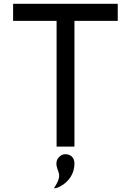

<svg xmlns="http://www.w3.org/2000/svg" viewBox="-20 -772 689 1011"><path d="M49 -662H278V0H372V-662H600V-752H49ZM264 219H271C284 219 372 183 372 88C372 58 352 40 324 40C297 40 277 65 277 88C277 137 317 140 264 219Z"/></svg>

Font: Hibana 45 SubMedium
Style: Regular
Weight: 500
Width: 6
Designer: pygmalion
Foundry: ybstudio
Version: Version 2021.007;FEAKit 1.0